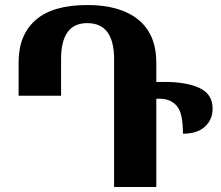

<svg xmlns="http://www.w3.org/2000/svg" viewBox="-20 -744 878 764"><path d="M708 -212Q765 -212 795.5 -240Q826 -268 826 -312Q826 -369 774.5 -393.5Q723 -418 635 -418H602V-494Q602 -608 530 -666Q458 -724 328 -724Q190 -724 122 -664.5Q54 -605 54 -496V-363H223V-509Q223 -652 327 -652Q434 -652 434 -509V0H602V-351H619Q660 -350 684 -322Q708 -294 708 -212Z"/></svg>

Font: Noto Serif Georgian SemiCondensed Extra
Style: Regular
Weight: 800
Width: 4
Designer: Monotype Design Team
Foundry: Monotype Imaging Inc.
Version: Version 1.901